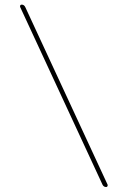

<svg xmlns="http://www.w3.org/2000/svg" viewBox="-20 -750 540 811"><path d="M413.1 30.3 65.4 -719.7Q63.5 -723.6 65.4 -727.1Q67.4 -730.5 71.3 -730.5Q82 -730.5 86.9 -719.7L434.6 30.3Q435.5 34.2 433.6 37.1Q431.6 40 428.7 40Q418 40 413.1 30.3Z"/></svg>

Font: Rounded-X Mgen+ 2m thin
Style: Regular
Weight: 100
Designer: [Source Han Sans]
Ryoko NISHIZUKA  (kana & ideographs); Paul D. Hunt (Latin, Greek & Cyrillic); Wenlong ZHANG  (bopomofo
Version: Version 1.059.20150602